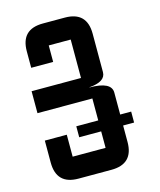

<svg xmlns="http://www.w3.org/2000/svg" viewBox="-127 -965 879 1056"><g transform="rotate(-15 312.5 -437.5)"><path d="M500 -281.2H562.5V-218.8H500V-125Q500 0 375 0H187.5Q62.5 0 62.5 -125V-250H187.5V-125H375V-218.8H250V-281.2H375V-406.2H62.5V-531.2H343.8V-750H218.8V-656.2H93.8V-750Q93.8 -875 218.8 -875H343.8Q468.8 -875 468.8 -750V-531.2Q468.8 -477.1 375 -469.7V-468.8Q500 -468.8 500 -406.2Z"/></g></svg>

Font: Oldtimer
Style: Regular
Weight: 400
Designer: GGBotNet
Foundry: GGBotNet
Version: 1.00